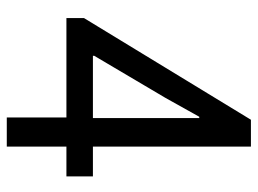

<svg xmlns="http://www.w3.org/2000/svg" viewBox="-117 -643 760 566"><g transform="rotate(90 263.0 -360.0)"><path d="M326.2 0V-204.1L328.1 -239.3V-567.4H324.2L268.6 -467.8L144.5 -257.8V-253.9H500V-175.8H33.2V-227.5L333 -719.7H412.1V0Z"/></g></svg>

Font: Reddit Sans Condensed
Style: Regular
Weight: 400
Designer: Stephen Hutchings
Foundry: Reddit
Version: Version 1.014